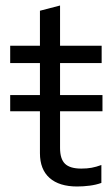

<svg xmlns="http://www.w3.org/2000/svg" viewBox="-20 -667 405 697"><path d="M260 10Q195 10 160 -21Q125 -52 125 -111V-263H17V-322H125V-438H17V-501H125V-628L198 -647V-501H349V-438H198V-322H352V-263H198V-130Q198 -90 216 -72.5Q234 -55 275 -55Q296 -55 312.5 -58Q329 -61 348 -68V-3Q329 4 305.5 7Q282 10 260 10Z"/></svg>

Font: Red Hat Display Variable
Style: Regular
Weight: 400
Designer: Pentagram, MCKL
Foundry: Pentagram, MCKL
Version: Version 1.021